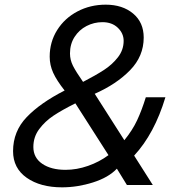

<svg xmlns="http://www.w3.org/2000/svg" viewBox="-20 -793 767 823"><path d="M36 -145Q36 -230 94.5 -291Q153 -352 257 -405Q223 -448 208 -481Q193 -514 193 -550Q193 -613 225 -664Q257 -715 312 -744Q367 -773 433 -773Q505 -773 550.5 -735Q596 -697 596 -632Q596 -552 537.5 -492Q479 -432 386 -391L513 -192Q548 -235 568 -278Q588 -321 605 -376H689Q642 -220 555 -126L635 0H524L481 -70Q445 -32 378.5 -11Q312 10 246 10Q153 10 94.5 -31Q36 -72 36 -145ZM510 -618Q510 -650 485 -674Q460 -698 419 -698Q383 -698 351 -681.5Q319 -665 299.5 -634.5Q280 -604 280 -564Q280 -536 293 -510.5Q306 -485 336 -442Q390 -470 425.5 -493Q461 -516 485.5 -547.5Q510 -579 510 -618ZM445 -128 303 -350Q245 -321 209 -297Q173 -273 148 -239.5Q123 -206 123 -163Q123 -117 161 -91Q199 -65 261 -65Q309 -65 357.5 -82Q406 -99 445 -128Z"/></svg>

Font: Open Sauce One
Style: Italic
Weight: 400
Italic angle: -10°
Designer: Alfredo Marco Pradil
Foundry: Creative Sauce Fz LLC
Version: Version 1.477